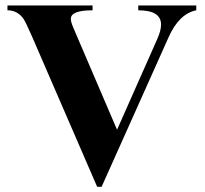

<svg xmlns="http://www.w3.org/2000/svg" viewBox="-20 -682 763 716"><path d="M711.9 -643.6Q647.9 -630.9 608.9 -543.5L358.9 14.6H342.3L100.1 -544.4Q75.7 -600.1 67.9 -611.3Q45.4 -643.6 7.8 -643.6V-661.6H325.2V-643.6Q244.1 -643.6 244.1 -611.8Q244.1 -599.6 254.9 -575.2L416.5 -198.2L567.4 -538.6Q580.6 -568.8 580.6 -590.3Q580.6 -643.6 495.6 -643.6V-661.6H711.9Z"/></svg>

Font: Dai Banna SIL Book
Style: Bold
Weight: 700
Designer: Victor Gaultney
Foundry: SIL International
Version: Version 2.000